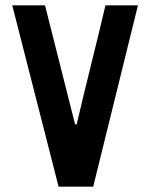

<svg xmlns="http://www.w3.org/2000/svg" viewBox="-20 -701 574 721"><path d="M262 -234H268Q294 -346 321.5 -456Q349 -566 376 -681H498L330 0H200L26 -681H149Z"/></svg>

Font: Do Hyeon
Style: Regular
Weight: 400
Version: Version 1.001